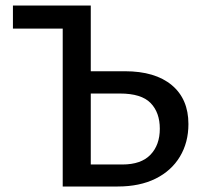

<svg xmlns="http://www.w3.org/2000/svg" viewBox="-20 -678 749 698"><path d="M208 0V-658H310V-80H425Q493 -80 527 -115.5Q561 -151 561 -210Q561 -269 527.5 -303.5Q494 -338 416 -338H274V-419H434Q544 -419 604.5 -368.5Q665 -318 665 -227Q665 -160 634 -108.5Q603 -57 545.5 -28.5Q488 0 408 0ZM27 -574V-658H253V-574Z"/></svg>

Font: Ysabeau SemiBold
Style: Regular
Weight: 600
Designer: Christian Thalmann (Catharsis Fonts)
Version: Version 2.000;gftools[0.9.27.dev2+g8671c4b]